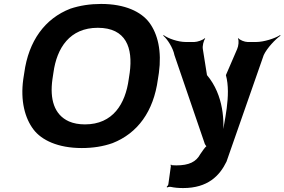

<svg xmlns="http://www.w3.org/2000/svg" viewBox="-20 -741 1443 974"><path d="M781 -339 786 -371C801 -481 781 -568 737 -627C696 -681 615 -721 493 -721C437 -721 385 -713 337 -697C208 -647 125 -534 103 -371L98 -339C83 -230 106 -142 150 -84C191 -30 274 10 395 10C451 10 503 2 551 -15C678 -65 759 -175 781 -339ZM411 -110C380 -110 353 -115 330 -125C254 -159 232 -239 246 -339L251 -372C268 -498 334 -600 476 -600C620 -600 655 -498 638 -372L633 -339C616 -214 553 -110 411 -110ZM847 100 834 194C833 199 828 205 826 206L827 210C831 208 841 206 846 207C864 211 884 213 909 213C1034 213 1094 151 1129 79L1318 -462C1335 -498 1378 -543 1403 -560L1401 -563C1375 -546 1318 -528 1280 -528H1236C1221 -528 1196 -538 1190 -547L1187 -545C1193 -536 1190 -507 1183 -492L1126 -360C1154 -258 1116 -120 1105 -40H1109C1120 -120 1116 -258 1030 -360L1009 -492C1006 -507 1013 -536 1021 -545L1018 -547C1010 -538 981 -528 966 -528H922C883 -528 832 -546 810 -563L808 -560C829 -543 858 -498 865 -461L1017 -17C1017 -13 1026 3 1031 3V-1C1026 -1 1015 14 1012 18L996 41C975 80 939 98 874 98C866 98 859 97 851 97C850 97 849 95 849 94L844 96C845 97 847 99 847 100Z"/></svg>

Font: Asimov
Style: EdgeWideIt
Weight: 500
Designer: Google
Version: Version 2.000980: 2014